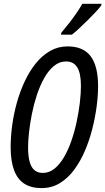

<svg xmlns="http://www.w3.org/2000/svg" viewBox="-20 -965 546 995"><path d="M195.3 9.8Q141.1 9.8 105.7 -13.2Q70.3 -36.1 52.7 -83.5Q35.2 -130.9 35.2 -203.1Q35.2 -256.8 43.2 -315.9Q51.3 -375 67.6 -433.6Q84 -492.2 108.6 -544.4Q133.3 -596.7 166 -637.2Q198.7 -677.7 240 -701.2Q281.2 -724.6 330.6 -724.6Q411.1 -724.6 449.7 -673.6Q488.3 -622.6 488.3 -518.6Q488.3 -471.7 481 -414.8Q473.6 -357.9 458.7 -298.6Q443.8 -239.3 420.4 -184.3Q397 -129.4 364.5 -85.4Q332 -41.5 290 -15.9Q248 9.8 195.3 9.8ZM201.7 -68.8Q234.9 -68.8 262.5 -91.1Q290 -113.3 312 -151.1Q334 -189 350.3 -236.3Q366.7 -283.7 377.4 -334.5Q388.2 -385.3 393.8 -433.1Q399.4 -481 399.4 -520Q399.4 -585 380.4 -615.7Q361.3 -646.5 322.8 -646.5Q287.6 -646.5 259.3 -623Q231 -599.6 209 -560.3Q187 -521 171.1 -472.9Q155.3 -424.8 145.3 -374.8Q135.3 -324.7 130.4 -279.5Q125.5 -234.4 125.5 -202.1Q125.5 -154.8 134 -125.2Q142.6 -95.7 159.7 -82.3Q176.8 -68.8 201.7 -68.8ZM296.4 -785.2 297.4 -794.9Q319.3 -820.8 339.6 -846.9Q359.9 -873 377 -898.2Q394 -923.3 406.7 -945.3H505.9L504.9 -937Q494.6 -922.9 475.1 -901.9Q455.6 -880.9 432.6 -858.4Q409.7 -835.9 388.4 -816.2Q367.2 -796.4 352.5 -785.2Z"/></svg>

Font: Open Sans Condensed Medium
Style: Italic
Weight: 500
Width: 3
Italic angle: -12°
Designer: Monotype Design Team
Foundry: Monotype Imaging Inc.
Version: Version 3.000